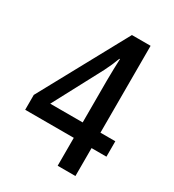

<svg xmlns="http://www.w3.org/2000/svg" viewBox="-175 -817 830 917"><g transform="rotate(30 240.5 -359.0)"><path d="M466 -154H384V0H286V-154H18V-236L281 -718H384V-239H466ZM286 -467Q286 -495 287 -532Q288 -569 289 -590H286Q270 -547 250 -508L107 -239H286Z"/></g></svg>

Font: Noto Sans Lao Condensed Medium
Style: Regular
Weight: 500
Width: 3
Designer: Monotype Design Team
Foundry: Monotype Imaging Inc.
Version: Version 2.003; ttfautohint (v1.8.4.7-5d5b)